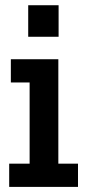

<svg xmlns="http://www.w3.org/2000/svg" viewBox="-20 -732 340 752"><path d="M90.5 -711.5H209.5V-588H90.5ZM16 0V-91H96V-409H22.5V-500H208.5V-91H285.5V0Z"/></svg>

Font: Trispace Condensed Medium
Style: Regular
Weight: 500
Width: 3
Designer: Tyler Finck
Foundry: Etcetera Type Company
Version: Version 1.210; ttfautohint (v1.8.3)